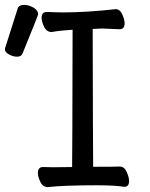

<svg xmlns="http://www.w3.org/2000/svg" viewBox="-86 -743 606 775"><path d="M106.9 12.2Q86.9 12.2 76.9 -8.8Q66.9 -29.8 66.9 -44.9Q66.9 -68.8 87.9 -68.8L127.9 -67.9L205.1 -68.8Q206.1 -106.9 207 -623Q159.2 -620.1 122.1 -613.8Q102.1 -613.8 92 -634.8Q82 -655.8 82 -670.9Q82 -694.8 103 -694.8Q109.9 -694.8 128.4 -693.8Q147 -692.9 167 -692.9Q264.2 -692.9 380.9 -706.1Q397.9 -706.1 407.5 -685.1Q417 -664.1 417 -648.9Q417 -625 397 -625Q339.8 -627.9 325.2 -627.9L288.1 -626Q289.1 -151.9 290 -69.8Q383.8 -69.8 397 -70.8Q416 -70.8 425.5 -48.8Q435.1 -26.9 435.1 -12.2Q435.1 11.2 415 11.2Q379.9 4.9 304.2 4.9Q171.9 4.9 106.9 12.2ZM-17.1 -514.2Q-33.2 -514.2 -49.6 -523.2Q-65.9 -532.2 -65.9 -543Q-65.9 -550.8 -64 -553.2L-15.1 -707Q-11.2 -723.1 12.2 -723.1Q30.8 -723.1 49.3 -712.2Q67.9 -701.2 67.9 -685.1Q67.9 -681.2 4.9 -526.9Q0 -514.2 -17.1 -514.2Z"/></svg>

Font: LXGW WenKai Mono GB Screen
Style: Regular
Weight: 400
Monospace: yes
Designer: LXGW / Fontworks Inc.
Foundry: LXGW / Fontworks Inc.
Version: Version 1.510;January 18,2025